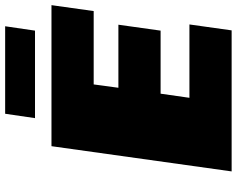

<svg xmlns="http://www.w3.org/2000/svg" viewBox="-107 -813 920 746"><g transform="rotate(-90 353.0 -440.0)"><path d="M683 -536H398L385 -440H630L607 -276H362L346 -164H631L608 0H60L158 -700H706ZM267 -764 284 -880H624L607 -764Z"/></g></svg>

Font: Fivo Sans Modern ExtBlk
Style: Regular
Weight: 900
Designer: Alexander Slobzheninov
Foundry: Alexander Slobzheninov
Version: 1.0